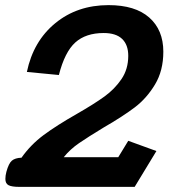

<svg xmlns="http://www.w3.org/2000/svg" viewBox="-20 -730 683 750"><path d="M1 -31Q1 -44 5 -59Q14 -92 26.5 -102.5Q39 -113 64 -114Q100 -165 150.5 -202.5Q201 -240 280 -285Q348 -324 388 -353Q428 -382 454.5 -421Q481 -460 481 -512Q481 -555 457 -578Q433 -601 385 -601Q315 -601 274 -564Q233 -527 210 -437L85 -449Q110 -569 196 -639.5Q282 -710 404 -710Q508 -710 563 -661.5Q618 -613 618 -528Q618 -454 585.5 -400Q553 -346 507 -311Q461 -276 385 -232Q324 -195 289 -171Q254 -147 229 -116H442L481 -180L591 -140L506 0H56Q26 0 13.5 -6.5Q1 -13 1 -31Z"/></svg>

Font: Niramit
Style: Bold Italic
Weight: 700
Italic angle: -10°
Designer: Katatrad Aksorn Co.,Ltd.
Foundry: Cadson Demak Co.,Ltd.
Version: Version 1.001; ttfautohint (v1.6)